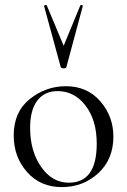

<svg xmlns="http://www.w3.org/2000/svg" viewBox="-20 -751 520 784"><path d="M160 -726Q160 -728 162.5 -729.5Q165 -731 168 -730.5Q171 -730 171 -729L240 -564L308 -729Q308 -730 311 -730.5Q314 -731 316.5 -729.5Q319 -728 318 -726L251 -477Q250 -472 240 -472Q230 -472 228 -477ZM232 13Q145 13 90.5 -48.5Q36 -110 36 -198Q36 -294 101.5 -346.5Q167 -399 249 -399Q336 -399 389.5 -337.5Q443 -276 443 -193Q443 -101 381.5 -44Q320 13 232 13ZM261 -5Q375 -5 375 -164Q375 -260 329.5 -319.5Q284 -379 215 -379Q162 -379 132.5 -340.5Q103 -302 103 -229Q103 -134 148 -69.5Q193 -5 261 -5Z"/></svg>

Font: Cormorant
Style: Regular
Weight: 400
Designer: Christian Thalmann (Catharsis Fonts)
Version: Version 1.000;PS 001.000;hotconv 1.0.70;makeotf.lib2.5.58329